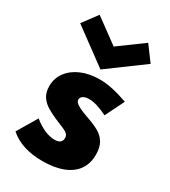

<svg xmlns="http://www.w3.org/2000/svg" viewBox="-205 -932 927 1048"><g transform="rotate(30 259.0 -408.0)"><path d="M233.5 16Q168 16 115.8 -1Q63.5 -18 27 -51L101 -175.5Q135.5 -147.5 169.2 -132.8Q203 -118 234 -118Q249 -118 259 -122Q269 -126 274.2 -134Q279.5 -142 279.5 -154Q279.5 -170 269.8 -179.2Q260 -188.5 238.8 -197.5Q217.5 -206.5 183.5 -220.5Q152.5 -234 125 -250.5Q97.5 -267 80.2 -292.5Q63 -318 63 -357.5Q63 -407.5 91.5 -445.8Q120 -484 170.2 -505.5Q220.5 -527 286.5 -527Q323 -527 366.2 -517.8Q409.5 -508.5 463 -489.5L404 -370Q333 -405 288 -405Q264 -405 250.5 -396Q237 -387 237 -373.5Q237 -359 255.2 -346.8Q273.5 -334.5 299 -325Q324.5 -315.5 345 -308Q381 -295.5 409.5 -278.5Q438 -261.5 454.5 -233.8Q471 -206 471 -160.5Q471 -103.5 443.2 -64.2Q415.5 -25 362.5 -4.5Q309.5 16 233.5 16ZM259.5 -575.5 37.5 -739 106.5 -832 259.5 -720 412.5 -832 481.5 -739Z"/></g></svg>

Font: Spartan Thin ExtraBold
Style: Regular
Weight: 800
Version: Version 1.004